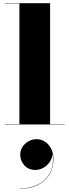

<svg xmlns="http://www.w3.org/2000/svg" viewBox="-20 -770 430 1188"><path d="M105 186.3Q105 161.1 119 139.3Q133 117.5 156.2 104.3Q179.4 91.1 206.6 91.1Q234.2 91.1 258 106.5Q281.8 121.9 296.2 149.5Q310.6 177.1 310.6 214.3Q310.6 270.3 284.6 311.7Q258.6 353.1 212 375.7Q165.4 398.3 103.4 398.3V396.7Q165.4 396.7 215.2 371.5Q265 346.3 290.2 297.9Q315.4 249.5 304.6 180.3Q303.4 209.1 287.6 232.1Q271.8 255.1 248 268.3Q224.2 281.5 199.4 281.5Q155.8 281.5 130.4 252.7Q105 223.9 105 186.3ZM10 -2H100V-748H10V-750H290V-2H380V0H10Z"/></svg>

Font: Bodoni* 96pt Fatface
Style: Regular
Weight: 900
Version: Version 2.3